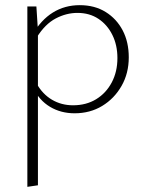

<svg xmlns="http://www.w3.org/2000/svg" viewBox="-20 -435 565 744"><path d="M269 4Q216 4 174 -21Q132 -46 108 -95L122 -111Q145 -70 181.5 -48.5Q218 -27 263 -27Q314 -27 352.5 -50.5Q391 -74 413 -115.5Q435 -157 435 -210Q435 -260 415.5 -299.5Q396 -339 361.5 -362Q327 -385 280 -385Q237 -385 196 -363.5Q155 -342 123 -291L106 -301Q139 -358 185 -386.5Q231 -415 289 -415Q347 -415 389.5 -388.5Q432 -362 455.5 -317Q479 -272 479 -213Q479 -151 451 -102Q423 -53 376 -24.5Q329 4 269 4ZM86 289V-410H121L127 -317V283Z"/></svg>

Font: Ysabeau Office ExtraLight
Style: Regular
Weight: 250
Designer: Christian Thalmann (Catharsis Fonts)
Version: Version 2.001;gftools[0.9.30]; featfreeze: tnum,lnum,ss02